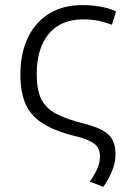

<svg xmlns="http://www.w3.org/2000/svg" viewBox="-20 -548 502 753"><path d="M385 185 332 164Q344 149 358 121.5Q372 94 372 66Q372 34 352 17.5Q332 1 284 -12Q199 -32 150 -62.5Q101 -93 80.5 -139.5Q60 -186 60 -255Q60 -339 89.5 -400.5Q119 -462 173.5 -495Q228 -528 302 -528Q341 -528 376.5 -521.5Q412 -515 435 -503L419 -451Q395 -460 368.5 -466Q342 -472 306 -472Q219 -472 171.5 -415.5Q124 -359 124 -257Q124 -196 141.5 -160Q159 -124 200 -102Q241 -80 310 -63Q378 -46 405.5 -20Q433 6 433 57Q433 93 417 128.5Q401 164 385 185Z"/></svg>

Font: Ubuntu Sans Light
Style: Regular
Weight: 300
Designer: Dalton Maag Ltd
Foundry: Dalton Maag Ltd
Version: Version 1.006; ttfautohint (v1.8.4.7-5d5b)